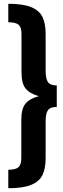

<svg xmlns="http://www.w3.org/2000/svg" viewBox="-20 -859 332 1018"><path d="M222 -679V-484Q222 -441 234.5 -423.5Q247 -406 281 -406V-292Q247 -292 234.5 -275Q222 -258 222 -216V-21Q222 35 205 69.5Q188 104 144.5 121.5Q101 139 24 139V41Q63 41 78 27.5Q93 14 93 -21V-223Q93 -283 115.5 -310Q138 -337 186 -349Q137 -363 115.5 -390Q94 -417 94 -477V-679Q94 -714 79 -727.5Q64 -741 24 -741V-839Q101 -839 144.5 -821.5Q188 -804 205 -769.5Q222 -735 222 -679Z"/></svg>

Font: Fira Sans Condensed SemiBold
Style: Regular
Weight: 600
Width: 3
Designer: bBox Type GmbH & Carrois Corporate GbR & Edenspiekermann AG
Foundry: bBox Type GmbH & Carrois Corporate GbR & Edenspiekermann AG
Version: Version 4.301